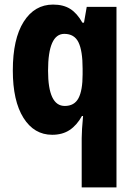

<svg xmlns="http://www.w3.org/2000/svg" viewBox="-20 -579 589 839"><path d="M337 25Q337 8 338.5 -16Q340 -40 343 -72H338Q316 -32 284.5 -11Q253 10 208 10Q129 10 82.5 -64Q36 -138 36 -271Q36 -409 83.5 -484Q131 -559 212 -559Q257 -559 287 -540Q317 -521 340 -480H347L359 -549H489V240H337ZM263 -116Q305 -116 323 -150Q341 -184 341 -254V-279Q341 -357 323 -394Q305 -431 261 -431Q190 -431 190 -270Q190 -116 263 -116Z"/></svg>

Font: Noto Sans Sinhala Condensed ExtraBold
Style: Regular
Weight: 800
Width: 3
Designer: Jelle Bosma - Monotype Design Team
Foundry: Monotype Imaging Inc.
Version: Version 2.006; ttfautohint (v1.8.4.7-5d5b)